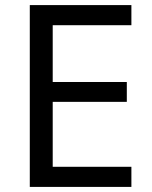

<svg xmlns="http://www.w3.org/2000/svg" viewBox="-20 -734 596 754"><path d="M496 0H97V-714H496V-635H187V-412H478V-334H187V-79H496Z"/></svg>

Font: Noto Sans Tifinagh Tawellemmet
Style: Regular
Weight: 400
Designer: JamraPatel
Foundry: JamraPatel LLC
Version: Version 2.006; ttfautohint (v1.8.4.7-5d5b)